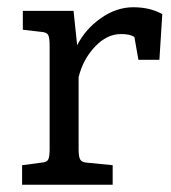

<svg xmlns="http://www.w3.org/2000/svg" viewBox="-20 -510 472 530"><path d="M428 -471 420 -345H362L351 -408Q339 -416 314 -416Q275 -416 242 -381Q209 -346 197 -297V-98Q197 -77 201.5 -69.5Q206 -62 220 -61L291 -54V0H41V-54L94 -61Q109 -62 113 -69.5Q117 -77 117 -98V-384Q117 -406 113 -413.5Q109 -421 94 -422L43 -428V-480H183L193 -385Q215 -429 258 -459.5Q301 -490 348 -490Q394 -490 428 -471Z"/></svg>

Font: Enriqueta
Style: Regular
Weight: 400
Designer: Viviana Monsalve, Gustavo Ibarra
Foundry: 72Puntos
Version: Version 2.000